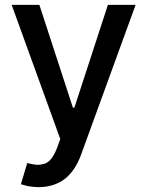

<svg xmlns="http://www.w3.org/2000/svg" viewBox="-20 -565 606 790"><path d="M95 201Q71 195 66 193L92 106Q120 113 135 113Q150 113 165 108Q194 98 215 43L228 7L28 -545H142L280 -122H286L424 -545H538L313 73Q290 136 247 171Q202 205 138 205Q121 205 95 201Z"/></svg>

Font: Sinter Medium
Style: Regular
Weight: 500
Foundry: Adobe & rsms
Version: Version 1.000